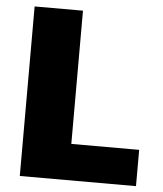

<svg xmlns="http://www.w3.org/2000/svg" viewBox="-51 -745 672 790"><g transform="rotate(5 285.0 -350.0)"><path d="M540 -149.9V0H60.1V-700.2H259.8V-149.9Z"/></g></svg>

Font: Fivo Sans Heavy
Style: Regular
Weight: 900
Designer: Alexander Slobzheninov
Foundry: Alexander Slobzheninov
Version: 1.0